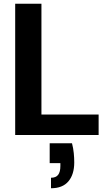

<svg xmlns="http://www.w3.org/2000/svg" viewBox="-20 -720 585 1024"><path d="M61 0V-700H201V-109H506V0ZM252 284V228Q278 228 290 212.5Q302 197 302 165V150H245V44H364Q371 71 373.5 97Q376 123 376 146Q376 210 345 247Q314 284 252 284Z"/></svg>

Font: DM Sans 28pt ExtraBold
Style: Regular
Weight: 800
Version: Version 4.004;gftools[0.9.30]